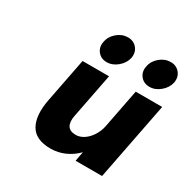

<svg xmlns="http://www.w3.org/2000/svg" viewBox="-151 -793 929 942"><g transform="rotate(30 313.5 -321.5)"><path d="M127 -190 176 -441H326L277 -190Q269 -151 281.5 -130.5Q294 -110 328 -110Q351 -110 373.5 -125Q396 -140 412 -165.5Q428 -191 434 -220L477 -441H627L541 0H391L401 -54Q372 -24 334 -7Q296 10 254 10Q169 10 139 -43Q109 -96 127 -190ZM460 -574Q466 -607 493.5 -630Q521 -653 554 -653Q586 -653 605 -630Q624 -607 618 -574Q611 -542 583 -518.5Q555 -495 523 -495Q490 -495 471.5 -518.5Q453 -542 460 -574ZM218 -574Q224 -607 251.5 -630Q279 -653 312 -653Q344 -653 363 -630Q382 -607 376 -574Q369 -542 341 -518.5Q313 -495 281 -495Q248 -495 229.5 -518.5Q211 -542 218 -574Z"/></g></svg>

Font: Teachers[wght] Italic
Style: Regular
Weight: 400
Designer: Alfredo Marco Pradil & Chank Diesel
Version: Version 1.000;Glyphs 3.1.2 (3151)